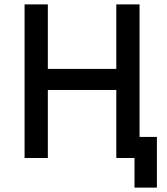

<svg xmlns="http://www.w3.org/2000/svg" viewBox="-20 -720 760 875"><path d="M593 135H695V-96H616V-700H510V-406H198V-700H92V0H198V-310H510V0H593Z"/></svg>

Font: Fixel Display Medium
Style: Regular
Weight: 500
Designer: AlfaBravo + MacPaw
Foundry: Kyrylo Tkachov, Marchela Mozhyna, Serhii Makarenko, Maria Weinstein, Zakhar Kryvoshyya
Version: Version 1.211